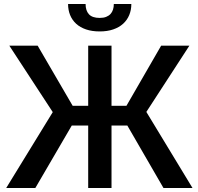

<svg xmlns="http://www.w3.org/2000/svg" viewBox="-20 -939 990 959"><path d="M478 -782Q439.5 -782 410 -792Q380.5 -802 360.5 -820.2Q340.5 -838.5 330.2 -863.8Q320 -889 320 -919H407.5Q407.5 -886 424.2 -867.8Q441 -849.5 478 -849.5Q497 -849.5 510.2 -854.8Q523.5 -860 532 -869.2Q540.5 -878.5 544.5 -891.2Q548.5 -904 548.5 -919H636Q636 -889 625.5 -863.8Q615 -838.5 594.8 -820.2Q574.5 -802 545.2 -792Q516 -782 478 -782ZM941.5 0H796.5L616 -312H537V0H420.5V-312H338.5L156.5 0H11L243.5 -379L26.5 -711H168L343 -410.5H420.5V-711H537V-410.5H611.5L785 -711H926L711 -380Z"/></svg>

Font: Roberto Sans Medium
Style: Regular
Weight: 500
Designer: Google (font) & Cristiano Sobral (main changes)
Version: Version 1.000;October 12, 2021;FontCreator 14.0.0.2814 64-bi